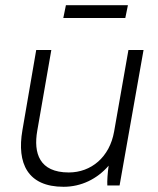

<svg xmlns="http://www.w3.org/2000/svg" viewBox="-20 -712 607 737"><path d="M224 5C292 5 353 -25 397 -76C393 -48 391 -17 392 0H439L531 -520H473L418 -207C401 -109 330 -50 244 -50C131 -50 108 -124 123 -210L177 -520H119L66 -212C44 -85 86 5 224 5ZM223 -643H461L471 -692H233Z"/></svg>

Font: Fixel Text 20240404 Light
Style: Italic
Weight: 300
Width: 4
Italic angle: -10°
Designer: AlfaBravo + MacPaw
Foundry: Kyrylo Tkachov, Marchela Mozhyna, Serhii Makarenko, Maria Weinstein, Zakhar Kryvoshyya
Version: Version 1.211;Glyphs 3.2 (3225)